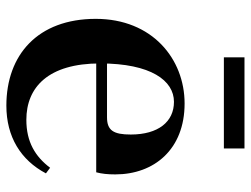

<svg xmlns="http://www.w3.org/2000/svg" viewBox="-114 -670 799 612"><g transform="rotate(90 286.0 -363.5)"><path d="M316.2 16.2C415.4 16.2 489.6 -29.4 532.1 -109.9L514.2 -123.2C478.5 -75.9 432.1 -47.5 361.4 -47.5C257.6 -47.5 181.7 -117.3 181.7 -282.7C181.7 -444.8 236.5 -518 304.1 -518C367.5 -518 408.3 -468.1 408.3 -380.4C408.3 -325.7 395.6 -304.6 353.4 -304.6H98.1V-270.2H528.7C533.4 -288.1 535.4 -306.2 535.4 -330.9C535.4 -454.7 455.8 -551.9 309.4 -551.9C167.3 -551.9 39.6 -448.8 39.6 -268.8C39.6 -83.9 154.3 16.2 316.2 16.2ZM162.2 -677.1H452.8V-742.8H162.2Z"/></g></svg>

Font: Source Han Serif TW VF
Style: Regular
Weight: 250
Designer: Ryoko NISHIZUKA 西塚涼子 (kana & ideographs); Frank Grießhammer (Latin, Greek & Cyrillic); Wenlong ZHANG 张文龙 (bopomofo); San
Foundry: Adobe
Version: Version 2.002;hotconv 1.1.0;makeotfexe 2.6.0